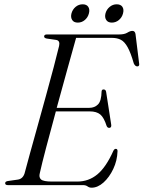

<svg xmlns="http://www.w3.org/2000/svg" viewBox="-20 -860 667 892"><path d="M365.5 0H16.5Q4 0 4 -9Q4 -17 16.5 -19L62 -25.5Q85.5 -28.5 94 -54Q103 -88.5 119.2 -147Q135.5 -205.5 155 -275.8Q174.5 -346 194 -416.8Q213.5 -487.5 229.5 -548Q245.5 -608.5 254.5 -646.5Q260 -671 241.5 -674.5L196.5 -681Q185 -683.5 185 -690.5Q185 -700 198.5 -700H534.5Q558 -700 571.5 -708.2Q585 -716.5 595 -716.5Q607 -716.5 609.5 -702L626 -568Q629.5 -552 618.5 -551.5Q608 -551 601.5 -565.5Q587.5 -614.5 573.2 -640.2Q559 -666 541.8 -675Q524.5 -684 501 -684H333.5Q316.5 -623 292.2 -535.8Q268 -448.5 243.5 -359H395Q419.5 -359 435.2 -374.8Q451 -390.5 452 -435.5Q453 -444.5 461 -444.5Q471 -444.5 473 -433.5L496.5 -282Q499 -267 488.5 -266Q480 -265 475.5 -274.5Q463 -314 445.8 -328.2Q428.5 -342.5 397 -342.5H239.5Q215 -253 194.5 -175Q174 -97 165 -56Q159.5 -36 170.8 -26.2Q182 -16.5 221.5 -16.5H339Q392 -16.5 432.2 -49.8Q472.5 -83 506.5 -159Q511 -168.5 518 -168.5Q526.5 -168.5 526 -157Q524.5 -113.5 506.2 -75Q488 -36.5 461 -12.2Q434 12 405.5 12Q395 12 386.8 6Q378.5 0 365.5 0ZM341.5 -755Q323 -755 315.2 -767.2Q307.5 -779.5 312 -797.5Q317 -816 331.2 -828Q345.5 -840 364 -840Q382.5 -840 390.2 -828Q398 -816 393 -797.5Q388.5 -779.5 374.2 -767.2Q360 -755 341.5 -755ZM499.5 -755Q481.5 -755 473.5 -767.2Q465.5 -779.5 470 -797.5Q475 -816 489.5 -828Q504 -840 522 -840Q541 -840 548.8 -828Q556.5 -816 551.5 -797.5Q547 -779.5 532.5 -767.2Q518 -755 499.5 -755Z"/></svg>

Font: Fraunces 72pt S000 Light
Style: Italic
Weight: 300
Italic angle: -16°
Version: Version 1.000; ttfautohint (v1.8.3)